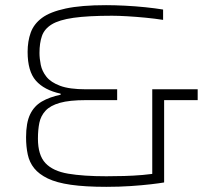

<svg xmlns="http://www.w3.org/2000/svg" viewBox="-20 -716 837 744"><path d="M392 8Q310 8 254.5 0Q199 -8 165 -24.5Q131 -41 112.5 -64Q94 -87 87.5 -117.5Q81 -148 81 -184Q81 -240 96.5 -272.5Q112 -305 142 -322.5Q172 -340 215 -349V-353Q151 -367 119 -403.5Q87 -440 87 -515Q87 -556 99 -589.5Q111 -623 142.5 -646.5Q174 -670 234.5 -683Q295 -696 391 -696Q424 -696 464 -694Q504 -692 543 -688Q582 -684 612 -679V-639Q580 -644 543.5 -647.5Q507 -651 473 -653Q439 -655 414 -655Q321 -655 265 -647Q209 -639 180.5 -621.5Q152 -604 142.5 -576.5Q133 -549 133 -511Q133 -489 138 -464.5Q143 -440 160 -418.5Q177 -397 213 -383.5Q249 -370 313 -370H434V-328H313Q249 -328 212 -317.5Q175 -307 156.5 -287Q138 -267 132.5 -240Q127 -213 127 -179Q127 -115 156 -84Q185 -53 244 -43Q303 -33 392 -33Q425 -33 461 -34Q497 -35 532.5 -38Q568 -41 599 -47L570 -17V-370H746V-328H616V-9Q599 -6 565 -2Q531 2 486.5 5Q442 8 392 8Z"/></svg>

Font: Saira SemiExpanded ExtraLight
Style: Regular
Weight: 250
Width: 6
Designer: Hector Gatti with collaboration of the Omnibus-Type team
Foundry: Omnibus-Type
Version: Version 1.101